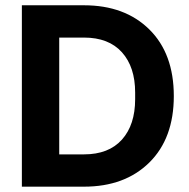

<svg xmlns="http://www.w3.org/2000/svg" viewBox="-20 -700 708 720"><path d="M62 0V-680.2H294.9Q448.2 -680.2 540 -589.6Q631.8 -499 631.8 -339.8Q631.8 -181.2 540 -90.6Q448.2 0 294.9 0ZM202.1 -121.1H294.9Q387.7 -121.1 437.3 -176.5Q486.8 -231.9 486.8 -328.1V-353Q486.8 -448.7 437.3 -503.9Q387.7 -559.1 294.9 -559.1H202.1Z"/></svg>

Font: TASA Orbiter Text
Style: Bold
Weight: 700
Designer: Weizhong Zhang
Version: Version 1.000;Glyphs 3.1.2 (3151)